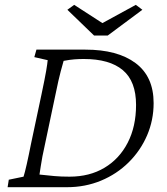

<svg xmlns="http://www.w3.org/2000/svg" viewBox="-20 -780 695 800"><path d="M131.8 -573.2H335.9Q469.7 -573.2 544.9 -517.1Q620.1 -460.9 620.1 -350.6Q620.1 -279.3 592.8 -215.8Q565.4 -152.3 516.1 -103.5Q466.8 -54.7 400.9 -27.3Q335 0 258.8 0H11.7L16.6 -31.2L78.1 -43.9Q83 -58.6 91.3 -95.2Q99.6 -131.8 109.4 -181.6L152.3 -383.8Q167 -453.1 172.4 -484.9Q177.7 -516.6 178.7 -529.3L123 -542ZM245.1 -526.4Q241.2 -512.7 232.9 -482.4Q224.6 -452.1 210.9 -384.8L168 -181.6Q161.1 -150.4 156.7 -127.9Q152.3 -105.5 149.9 -87.9Q147.5 -70.3 144.5 -52.7Q178.7 -48.8 206.5 -46.4Q234.4 -43.9 269.5 -43.9Q353.5 -43.9 415.5 -81.1Q477.5 -118.2 512.2 -185.5Q546.9 -252.9 546.9 -342.8Q546.9 -441.4 491.7 -487.8Q436.5 -534.2 329.1 -534.2Q309.6 -534.2 290 -532.7Q270.5 -531.2 245.1 -526.4ZM260.7 -739.3 289.1 -759.8 432.6 -667H376L545.9 -759.8L573.2 -739.3L428.7 -631.8H372.1Z"/></svg>

Font: Crimson Pro ExtraLight
Style: Italic
Weight: 250
Italic angle: -12°
Designer: Jacques Le Bailly
Foundry: Baron von Fonthausen
Version: Version 1.003